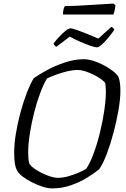

<svg xmlns="http://www.w3.org/2000/svg" viewBox="-20 -1050 702 1070"><path d="M271 0Q247 0 217.5 -9.5Q188 -19 159 -33.5Q130 -48 107.5 -65Q85 -82 76 -98Q66 -116 62.5 -141.5Q59 -167 59 -199Q59 -247 68.5 -305.5Q78 -364 94 -423Q110 -482 129.5 -532.5Q149 -583 168 -614Q197 -635 242.5 -659.5Q288 -684 341.5 -702Q395 -720 447 -720Q471 -720 500 -711Q529 -702 557.5 -687Q586 -672 608 -655Q630 -638 640 -622Q646 -606 648.5 -586Q651 -566 651 -545Q651 -499 640.5 -437.5Q630 -376 613 -312Q596 -248 575.5 -193.5Q555 -139 533 -107Q505 -84 464 -59Q423 -34 373.5 -17Q324 0 271 0ZM304 -59Q331 -59 362 -68Q393 -77 419.5 -88.5Q446 -100 460 -109Q481 -139 501 -192.5Q521 -246 536.5 -309Q552 -372 561 -433Q570 -494 570 -540Q570 -552 569 -564Q568 -576 567 -586Q563 -594 546.5 -606.5Q530 -619 507 -631Q484 -643 458.5 -651.5Q433 -660 412 -660Q386 -660 354.5 -652.5Q323 -645 293 -634Q263 -623 242 -613Q223 -582 204 -531.5Q185 -481 170 -421.5Q155 -362 146 -303.5Q137 -245 137 -200Q137 -182 138.5 -165.5Q140 -149 144 -137Q154 -121 182.5 -103Q211 -85 245 -72Q279 -59 304 -59ZM521 -786Q510 -786 483.5 -795Q457 -804 425.5 -818Q394 -832 369 -846L294 -789Q290 -791 285 -796Q280 -801 278 -807Q292 -826 310.5 -845.5Q329 -865 345.5 -878.5Q362 -892 372 -892Q383 -892 409.5 -882.5Q436 -873 468.5 -860Q501 -847 528 -835L600 -900Q607 -898 611.5 -893Q616 -888 617 -884Q602 -862 583 -839Q564 -816 547 -801Q530 -786 521 -786ZM331 -969Q331 -988 334.5 -1000Q338 -1012 342 -1016Q369 -1016 408 -1018Q447 -1020 487.5 -1022.5Q528 -1025 561.5 -1027Q595 -1029 613 -1030L623 -1021Q622 -1004 618.5 -990Q615 -976 612 -969Z"/></svg>

Font: Texturina 72pt 72pt Light
Style: Italic
Weight: 300
Italic angle: -11°
Designer: Guillermo Torres Carreño
Foundry: Omnibus-Type
Version: Version 1.002; ttfautohint (v1.8.3)